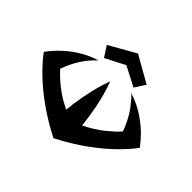

<svg xmlns="http://www.w3.org/2000/svg" viewBox="-203 -1249 1561 1561"><g transform="rotate(45 577.0 -468.5)"><path d="M762.2 -688Q809.1 -674.3 854.5 -652.3Q899.9 -630.4 935.1 -606.2Q970.2 -582 1002 -555.9Q1033.7 -529.8 1055.9 -506.3Q1078.1 -482.9 1094.5 -464.1Q1110.8 -445.3 1119.1 -434.1L1127 -422.9Q1085.4 -366.7 1032.7 -312.3Q980 -257.8 928.7 -215.1Q877.4 -172.4 825 -134Q772.5 -95.7 728.3 -68.6Q684.1 -41.5 649.4 -21.5Q614.7 -1.5 594.7 8.3L575.2 18.1Q575.2 18.1 516.1 -13.2Q316.4 -123.5 165.5 -265.1Q82.5 -342.8 23.4 -422.9Q23.4 -422.9 47.9 -454.6Q137.7 -563 253.4 -629.9Q319.8 -668 388.2 -688Q388.2 -688 366.2 -667.5Q281.7 -583.5 229 -457.5Q221.2 -439 214.4 -420.4Q214.4 -420.4 242.7 -390.1Q350.1 -282.7 476.1 -223.6Q480.5 -221.7 484.4 -219.7Q484.4 -219.7 493.2 -294.9Q519.5 -486.3 575.2 -634.8Q596.2 -579.6 613 -516.6Q629.9 -453.6 639.4 -403.1Q648.9 -352.5 655.3 -309.8Q661.6 -267.1 664.1 -243.7L666 -219.7Q711.4 -240.7 756.1 -268.8Q800.8 -296.9 831.8 -322.5Q862.8 -348.1 887.5 -370.6Q912.1 -393.1 923.8 -406.7L936 -420.4Q917.5 -471.2 892.8 -517.6Q868.2 -564 846.2 -593.5Q824.2 -623 804.7 -645.5Q785.2 -668 773.9 -678.2ZM744.6 -732.9 574.7 -820.8 404.8 -732.9 345.7 -824.7 574.7 -954.6 803.7 -824.7Z"/></g></svg>

Font: REH Gaming
Style: Gaming
Weight: 700
Designer: Astigmatic (AOETI)
Foundry: Astigmatic (AOETI)
Version: Version 1.001 2011